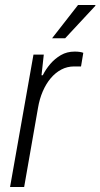

<svg xmlns="http://www.w3.org/2000/svg" viewBox="-20 -743 399 763"><path d="M20 0 113 -526H154L145 -444H150Q162 -468 180 -489Q198 -510 222 -524Q246 -538 277 -538Q289 -538 298 -536.5Q307 -535 311 -533L302 -479H275Q247 -479 223.5 -466.5Q200 -454 181.5 -432Q163 -410 150 -380Q137 -350 131 -314L76 0ZM187 -591 290 -723H359V-720L239 -591Z"/></svg>

Font: Archivo SemiCondensed ExtraLight
Style: Italic
Weight: 250
Width: 4
Italic angle: -10°
Designer: Hector Gatti
Foundry: Omnibus-Type
Version: Version 2.001